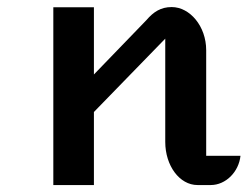

<svg xmlns="http://www.w3.org/2000/svg" viewBox="-20 -532 724 552"><path d="M133.3 0H250V-210L455.1 -420.9V-124C455.1 -55.7 496.1 0 547.9 0H585.9C628.9 0 666.5 -37.6 671.4 -84H572.8V-387.7C572.8 -456.5 525.9 -511.7 473.6 -511.7C442.4 -511.7 421.4 -498 400.9 -474.1L250 -317.9V-511.2H133.3Z"/></svg>

Font: Atomic Age
Style: Regular
Weight: 400
Designer: James Grieshaber
Foundry: James Grieshaber
Version: Version 1.002